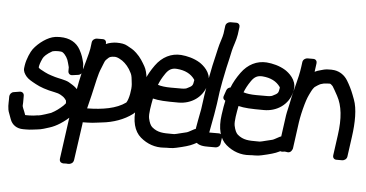

<svg xmlns="http://www.w3.org/2000/svg" viewBox="-59 -842 2211 1160"><g transform="rotate(5 1047.0 -262.0)"><path d="M132 -64H114C105 -64 107 -63 104 -72C97 -93 86 -111 87 -122C88 -130 88 -142 88 -155V-180C88 -196 75 -204 62 -202L25 -196C11 -194 1 -180 1 -167V-150C1 -127 -3 -95 10 -65C12 -61 16 -49 22 -32C34 2 63 22 102 22H120C152 22 162 18 187 16C212 14 240 4 259 -2C302 -15 345 -44 391 -86C419 -111 441 -145 431 -195C425 -227 405 -252 375 -271C369 -275 361 -280 352 -285C331 -297 286 -303 267 -309C228 -321 221 -322 176 -347C170 -350 168 -352 163 -358C165 -373 169 -387 181 -413C187 -426 203 -443 237 -462C239 -463 253 -466 274 -466C285 -466 294 -465 300 -461C317 -449 332 -425 337 -401C340 -389 343 -380 344 -375V-351C344 -337 355 -327 369 -329L405 -334C420 -336 431 -350 431 -363L430 -381C430 -394 430 -404 427 -413C420 -439 417 -454 399 -487C376 -528 335 -552 276 -552C266 -552 255 -551 246 -550C202 -544 148 -505 117 -464C105 -448 84 -403 78 -363L76 -348C73 -328 83 -312 94 -298C107 -282 127 -271 155 -256C182 -241 221 -227 273 -217C289 -214 300 -210 307 -206C327 -194 330 -193 344 -174C344 -173 346 -168 346 -157C345 -156 342 -151 332 -141C310 -121 291 -106 262 -91C257 -89 198 -69 187 -69H182C165 -66 148 -64 132 -64Z M476 -137C490 -192 501 -238 519 -319C525 -345 532 -368 540 -386C559 -431 553 -430 578 -452C583 -456 589 -462 617 -462C621 -462 631 -460 643 -454L662 -443C683 -428 704 -405 719 -373C723 -365 727 -355 729 -332L732 -306C735 -276 724 -214 709 -193C653 -152 569 -138 476 -137ZM555 -534C557 -547 552 -562 534 -562H498C487 -562 471 -553 469 -537L464 -498C461 -475 436 -391 425 -349C413 -304 382 -130 372 -60L339 179C335 207 361 209 378 206C380 206 420 215 425 179L456 -40C457 -44 456 -46 457 -51C475 -51 495 -52 514 -53C539 -55 550 -58 572 -60C640 -67 706 -90 756 -128C792 -155 809 -213 815 -253C824 -320 819 -385 798 -421C784 -445 769 -472 742 -497C721 -517 708 -522 685 -535C668 -545 646 -548 619 -548C602 -548 572 -543 555 -534Z M890 -316C899 -339 909 -359 929 -388C948 -415 967 -424 996 -422C1046 -418 1081 -400 1104 -368C1106 -365 1106 -364 1106 -362C1101 -328 1098 -327 1066 -311C1063 -309 1052 -306 1035 -306H969C935 -306 908 -310 890 -316ZM785 -256C780 -232 775 -208 770 -169C758 -86 775 -24 816 11C857 46 906 63 959 59C968 58 980 58 993 58C1008 58 1021 56 1034 53C1079 43 1113 34 1136 22L1163 8C1177 1 1182 -15 1177 -27L1164 -58C1159 -70 1144 -74 1131 -67L1105 -53C1093 -46 1084 -44 1078 -43C1053 -38 1034 -31 1014 -28H997C948 -28 913 -28 878 -58C868 -67 860 -83 854 -111C849 -137 859 -189 867 -231C904 -222 940 -220 1023 -220C1099 -220 1169 -264 1189 -344C1189 -345 1190 -346 1190 -347L1192 -362C1200 -419 1150 -459 1128 -473C1092 -495 1050 -505 1014 -508C954 -512 900 -485 861 -431C838 -399 821 -369 809 -338C801 -337 789 -332 785 -319L773 -284C768 -270 775 -260 785 -256Z M1255 -233 1265 -308C1270 -342 1280 -392 1293 -454L1306 -510C1310 -528 1314 -545 1317 -561C1322 -585 1339 -626 1344 -660L1350 -706C1352 -717 1345 -731 1329 -731H1293C1282 -731 1266 -722 1264 -706L1258 -660C1256 -648 1252 -633 1246 -615C1235 -583 1229 -551 1221 -517L1208 -461C1194 -395 1183 -335 1175 -279L1163 -192C1154 -147 1146 -102 1138 -56L1135 -34C1133 -19 1139 -6 1146 4C1165 30 1201 30 1227 30H1270C1281 30 1296 21 1298 5L1303 -31C1305 -42 1298 -56 1282 -56H1225C1224 -56 1224 -56 1224 -57L1234 -111C1241 -149 1248 -183 1255 -233Z M1409 -316C1418 -339 1428 -359 1448 -388C1467 -415 1486 -424 1515 -422C1565 -418 1600 -400 1623 -368C1625 -365 1625 -364 1625 -362C1620 -328 1617 -327 1585 -311C1582 -309 1571 -306 1554 -306H1488C1454 -306 1427 -310 1409 -316ZM1304 -256C1299 -232 1294 -208 1289 -169C1277 -86 1294 -24 1335 11C1376 46 1425 63 1478 59C1487 58 1499 58 1512 58C1527 58 1540 56 1553 53C1598 43 1632 34 1655 22L1682 8C1696 1 1701 -15 1696 -27L1683 -58C1678 -70 1663 -74 1650 -67L1624 -53C1612 -46 1603 -44 1597 -43C1572 -38 1553 -31 1533 -28H1516C1467 -28 1432 -28 1397 -58C1387 -67 1379 -83 1373 -111C1368 -137 1378 -189 1386 -231C1423 -222 1459 -220 1542 -220C1618 -220 1688 -264 1708 -344C1708 -345 1709 -346 1709 -347L1711 -362C1719 -419 1669 -459 1647 -473C1611 -495 1569 -505 1533 -508C1473 -512 1419 -485 1380 -431C1357 -399 1340 -369 1328 -338C1320 -337 1308 -332 1304 -319L1292 -284C1287 -270 1294 -260 1304 -256Z M1702 21C1727 26 1735 0 1736 -4L1758 -165C1763 -198 1771 -235 1783 -277C1794 -314 1799 -325 1814 -355C1822 -372 1832 -383 1834 -385C1837 -388 1864 -405 1869 -406C1888 -411 1885 -412 1910 -413C1930 -414 1925 -416 1942 -400C1945 -397 1964 -362 1974 -344C2005 -287 2014 -212 1999 -107L1982 16C1980 27 1987 41 2003 41H2039C2050 41 2066 32 2068 16L2085 -107C2097 -192 2098 -276 2077 -331C2073 -341 2069 -351 2066 -360C2055 -389 2040 -418 2026 -441C2007 -473 1977 -492 1945 -497C1934 -499 1921 -499 1900 -498C1883 -497 1868 -491 1859 -489C1847 -486 1838 -483 1826 -477C1827 -483 1828 -491 1829 -499L1833 -529C1835 -540 1828 -554 1812 -554H1776C1765 -554 1749 -545 1747 -529L1743 -499C1733 -424 1710 -365 1693 -275C1689 -252 1681 -226 1677 -200L1650 -4C1647 17 1665 22 1674 21L1688 19C1690 19 1695 20 1698 20C1699 20 1700 21 1702 21Z"/></g></svg>

Font: Reckless Catfish
Style: HeavyIt
Weight: 400
Foundry: Cannot Into Space Fonts
Version: Version 0.2894